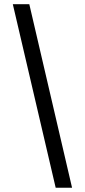

<svg xmlns="http://www.w3.org/2000/svg" viewBox="-20 -879 397 899"><path d="M240.7 0 40 -859.4H117.2L317.4 0Z"/></svg>

Font: AntonioLight
Style: Regular
Weight: 300
Designer: Vernon Adams
Foundry: Vernon Adams
Version: Version 1.002